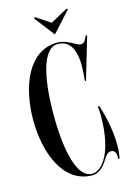

<svg xmlns="http://www.w3.org/2000/svg" viewBox="-131 -929 676 1001"><g transform="rotate(-15 207.5 -429.0)"><path d="M333.5 -866.5 240 -815 162 -866.5 156.5 -860.5 240 -752 339 -860.5ZM358.5 -330C360.5 -321 362 -301 362 -280C362 -82 294 0 240 0C163 0 125 -142 125 -350C125 -558 163 -700 240 -700C325 -700 340 -609 331 -510L328 -477H334L401 -703L393 -705C383 -679 374 -667 358 -667C335 -667 296 -708 240 -708C82 -708 15 -526 15 -350C15 -174 82 8 240 8C268.5 8 300.5 -12.5 325.5 -57.5C337.5 -79 352.5 -88.5 365 -88.5C383 -88.5 396 -70 390 -40H398C402.5 -60.5 405 -85 405 -112C405 -177.5 391.5 -258 366.5 -332Z"/></g></svg>

Font: Picaflor 48 pt
Style: Regular
Weight: 400
Designer: Ariel Martín Pérez
Foundry: Tunera Type Foundry
Version: Version 1.000;hotconv 1.0.109;makeotfexe 2.5.65596